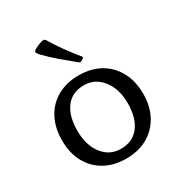

<svg xmlns="http://www.w3.org/2000/svg" viewBox="-178 -882 957 1016"><g transform="rotate(-30 301.0 -373.5)"><path d="M300 8Q226 8 170 -23.5Q114 -55 83.5 -112Q53 -169 53 -245Q53 -322 83.5 -379.5Q114 -437 170 -468.5Q226 -500 300 -500Q376 -500 431.5 -468.5Q487 -437 518 -379.5Q549 -322 549 -245Q549 -169 518 -112Q487 -55 431.5 -23.5Q376 8 300 8ZM302 -51Q374 -51 413.5 -102Q453 -153 453 -244Q453 -303 433 -347Q413 -391 378.5 -416Q344 -441 298 -441Q227 -441 188 -390.5Q149 -340 149 -249Q149 -160 191.5 -105.5Q234 -51 302 -51ZM352 -558Q343 -553 337 -559Q296 -592 256 -626Q216 -660 181 -696Q170 -708 166.5 -714.5Q163 -721 165.5 -725Q168 -729 176 -734Q188 -741 202.5 -747Q217 -753 230 -755Q239 -756 245 -748Q271 -705 301.5 -662Q332 -619 366 -578Q373 -571 364 -566Z"/></g></svg>

Font: Hahmlet
Style: Regular
Weight: 400
Designer: Minjoo Ham & Mark Frömberg
Foundry: hypertype
Version: Version 1.002